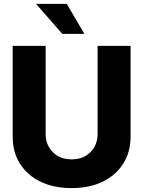

<svg xmlns="http://www.w3.org/2000/svg" viewBox="-20 -966 745 998"><path d="M352.5 11.7Q259.3 11.7 190.4 -21.7Q121.6 -55.2 83.7 -115.2Q45.9 -175.3 45.9 -255.9V-727.5H217.3V-270Q217.3 -212.9 254.6 -175.3Q292 -137.7 352.5 -137.7Q413.1 -137.7 450.2 -175Q487.3 -212.4 487.3 -270V-727.5H658.7V-255.9Q658.7 -175.8 620.6 -115.5Q582.5 -55.2 513.7 -21.7Q444.8 11.7 352.5 11.7ZM303.7 -790 167.5 -945.8H327.1L418.5 -790Z"/></svg>

Font: Inter Display ExtraBold
Style: Regular
Weight: 800
Designer: Rasmus Andersson
Foundry: rsms
Version: Version 4.000;git-a52131595